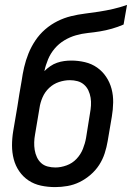

<svg xmlns="http://www.w3.org/2000/svg" viewBox="-20 -755 540 783"><path d="M205 8Q175 8 147 2Q119 -4 96.5 -19Q74 -34 58.5 -56.5Q43 -79 36 -106Q29 -133 29 -162Q29 -191 34 -221L51 -321Q55 -346 59 -372Q63 -398 68 -424Q72 -453 78.5 -481Q85 -509 96 -536.5Q107 -564 124 -589.5Q141 -615 164 -635Q187 -655 214 -668.5Q241 -682 269.5 -689Q298 -696 326.5 -699.5Q355 -703 384 -707.5Q413 -712 441.5 -718.5Q470 -725 498 -735L484 -655Q461 -645 436.5 -638Q412 -631 387.5 -627Q363 -623 338.5 -620.5Q314 -618 289.5 -611Q265 -604 242.5 -590.5Q220 -577 203 -557Q186 -537 176 -513Q166 -489 161 -465Q172 -476 185 -485Q198 -494 212.5 -499Q227 -504 241.5 -506Q256 -508 271 -508Q299 -508 326.5 -501.5Q354 -495 376 -479.5Q398 -464 413 -441.5Q428 -419 435 -392.5Q442 -366 441.5 -337Q441 -308 436 -279L419 -179Q415 -155 407 -130Q399 -105 384.5 -82.5Q370 -60 349 -42Q328 -24 304.5 -12.5Q281 -1 255.5 3.5Q230 8 205 8ZM206 -72Q228 -72 251.5 -80.5Q275 -89 292 -107Q309 -125 318 -147.5Q327 -170 331 -193L347 -293Q350 -309 351 -325Q352 -341 349.5 -356.5Q347 -372 340.5 -386Q334 -400 322.5 -410Q311 -420 296 -424Q281 -428 265 -428Q243 -428 220.5 -420.5Q198 -413 180.5 -396.5Q163 -380 153.5 -358Q144 -336 141 -314L123 -207Q120 -191 119.5 -175Q119 -159 121.5 -143.5Q124 -128 130.5 -114Q137 -100 148 -90Q159 -80 174.5 -76Q190 -72 206 -72Z"/></svg>

Font: Iosevka SS04 Medium
Style: Italic
Weight: 500
Italic angle: -9°
Monospace: yes
Designer: Belleve Invis
Foundry: Belleve Invis
Version: Version 19.0.0; ttfautohint (v1.8.4)